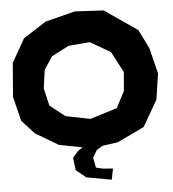

<svg xmlns="http://www.w3.org/2000/svg" viewBox="-57 -732 861 956"><g transform="rotate(-5 373.0 -253.5)"><path d="M413.1 -519.5 514.6 -460.9 569.3 -356.4 561.5 -262.7 518.6 -180.7 383.8 -138.7 260.7 -163.1 185.5 -222.7 165 -309.6 177.7 -401.4 219.7 -465.8 306.6 -510.7ZM203.1 -640.6 88.9 -567.4 22.5 -450.2 8.8 -281.2 39.1 -159.2 101.6 -90.8 215.8 -23.4 332 -1 307.6 15.6 280.3 46.9 288.1 109.4 336.9 149.4 439.5 168 462.9 171.9 473.6 117.2 423.8 113.3 389.6 105.5 379.9 54.7 401.4 18.6 431.6 0 508.8 -10.7 643.6 -75.2 718.8 -205.1 738.3 -335 706.1 -464.8 659.2 -558.6 496.1 -670.9 352.5 -678.7Z"/></g></svg>

Font: MaokenAssortedSans-TC
Style: Regular
Weight: 500
Version: Version 0.83